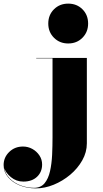

<svg xmlns="http://www.w3.org/2000/svg" viewBox="-184 -780 569 1060"><path d="M82.5 -650Q82.5 -697.5 114 -728.8Q145.5 -760 192.5 -760Q240 -760 271.2 -728.8Q302.5 -697.5 302.5 -650Q302.5 -603 271.2 -571.5Q240 -540 192.5 -540Q145.5 -540 114 -571.5Q82.5 -603 82.5 -650ZM295.5 -460V11.5Q295.5 60.5 270.2 105.2Q245 150 203.5 184.8Q162 219.5 112.5 239.8Q63 260 14 260Q-34 260 -74.5 243.8Q-115 227.5 -139.5 198.2Q-164 169 -164 131Q-164 89 -133.2 59Q-102.5 29 -57 29Q-29.5 29 -5.5 42.2Q18.5 55.5 33.5 78Q48.5 100.5 48.5 128Q48.5 169.5 20.5 196Q-7.5 222.5 -55 222.5Q-94 222.5 -123.8 198Q-153.5 173.5 -161 146Q-155.5 179.5 -131 204.5Q-106.5 229.5 -70.8 243.2Q-35 257 3.5 257Q41 257 62 231.8Q83 206.5 92.2 165Q101.5 123.5 103.8 74.2Q106 25 106 -22.5V-458H16V-460Z"/></svg>

Font: Bodoni* 96pt Fatface
Style: Regular
Weight: 900
Version: Version 2.3